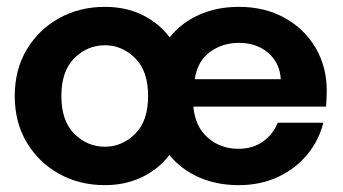

<svg xmlns="http://www.w3.org/2000/svg" viewBox="-20 -528 1000 560"><path d="M286 12Q212 12 152.5 -21Q93 -54 58 -112.5Q23 -171 23 -248Q23 -325 58 -383.5Q93 -442 152.5 -475Q212 -508 286 -508Q347 -508 395 -484.5Q443 -461 475 -419Q508 -461 560 -484.5Q612 -508 677 -508Q752 -508 810 -476Q868 -444 900.5 -388.5Q933 -333 933 -264Q933 -254 932.5 -242Q932 -230 931 -217H544Q549 -159 586 -126.5Q623 -94 675 -94Q718 -94 747.5 -115.5Q777 -137 790 -170H923Q910 -118 876 -77Q842 -36 791 -12Q740 12 676 12Q612 12 560 -11Q508 -34 474 -76Q442 -34 393.5 -11Q345 12 286 12ZM548 -297H799Q796 -345 762 -374Q728 -403 677 -403Q629 -403 592.5 -376.5Q556 -350 548 -297ZM286 -100Q336 -100 374 -137.5Q412 -175 412 -248Q412 -321 374 -358.5Q336 -396 286 -396Q235 -396 197 -358.5Q159 -321 159 -248Q159 -175 197 -137.5Q235 -100 286 -100Z"/></svg>

Font: HostGroteskBold
Style: Bold
Weight: 700
Designer: Doukan Karapınar based on Poppins by Indian Type Foundry, Jonny Pinhorn
Foundry: Element Type
Version: Version 1.001; ttfautohint (v1.8.4.7-5d5b)